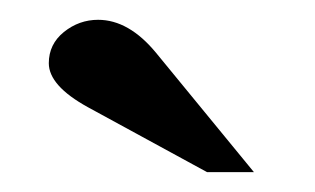

<svg xmlns="http://www.w3.org/2000/svg" viewBox="-20 -823 315 192"><path d="M233.9 -650.9H187L67.9 -715.8Q28.8 -737.3 28.8 -759.8Q28.8 -778.8 43.9 -791Q59.1 -803.2 78.1 -803.2Q108.9 -803.2 136.2 -770Z"/></svg>

Font: Libre Baskerville
Style: Italic
Weight: 400
Designer: Pablo Impallari, Rodrigo Fuenzalida
Foundry: Pablo Impallari, Rodrigo Fuenzalida
Version: Version 1.000